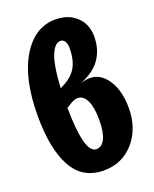

<svg xmlns="http://www.w3.org/2000/svg" viewBox="-144 -839 751 937"><g transform="rotate(-20 231.5 -371.0)"><path d="M319.8 -431.2Q376 -431.2 412.6 -375.2Q449.2 -319.3 449.2 -230Q449.2 -123 388.4 -53.5Q327.6 16.1 231.9 16.1Q122.6 16.1 70.3 -77.6Q18.1 -171.4 18.1 -344.2Q18.1 -537.1 85 -647.5Q151.9 -757.8 259.8 -757.8Q308.6 -757.8 343.5 -736.8Q378.4 -715.8 394.3 -684.6Q410.2 -653.3 410.2 -616.2Q410.2 -549.3 377 -500.2Q343.8 -451.2 269 -421.9Q297.4 -431.2 319.8 -431.2ZM247.1 -650.9Q233.4 -650.9 221.4 -639.9Q209.5 -628.9 198.7 -605Q188 -581.1 180.4 -537.1Q172.9 -493.2 169.9 -433.1L189 -442.9Q238.3 -469.2 258.1 -507.8Q277.8 -546.4 277.8 -602.1Q277.8 -626 269.5 -638.4Q261.2 -650.9 247.1 -650.9ZM231.9 -94.2Q261.7 -94.2 277.8 -127.7Q293.9 -161.1 293.9 -225.1Q293.9 -289.1 277.1 -324.5Q260.3 -359.9 231 -359.9Q210.9 -359.9 184.1 -341.8L168 -332Q170.4 -94.2 231.9 -94.2Z"/></g></svg>

Font: Fira Sans Compressed
Style: Bold
Weight: 700
Width: 1
Designer: Carrois Corporate & Edenspiekermann AG
Foundry: Carrois Corporate GbR & Edenspiekermann AG
Version: Version 4.203;PS 004.203;hotconv 1.0.88;makeotf.lib2.5.64775